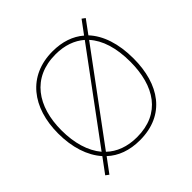

<svg xmlns="http://www.w3.org/2000/svg" viewBox="-189 -923 1131 1131"><g transform="rotate(-45 377.0 -357.0)"><path d="M690 -358C690 -482 657 -579 598 -642L659 -725L639 -740L579 -659C529 -702 463 -725 382 -725C177 -725 63 -574 63 -359C63 -244 94 -147 153 -81L85 11L105 26L171 -63C221 -16 290 10 376 10C587 10 690 -143 690 -358ZM90 -359C90 -556 186 -700 382 -700C457 -700 518 -678 564 -638L168 -102C116 -164 90 -253 90 -359ZM663 -358C663 -156 573 -15 377 -15C296 -15 232 -40 186 -84L582 -620C635 -562 663 -473 663 -358Z"/></g></svg>

Font: Noto Sans Lao Thin
Style: Regular
Weight: 100
Designer: Monotype Design Team
Foundry: Monotype Imaging Inc.
Version: Version 2.003